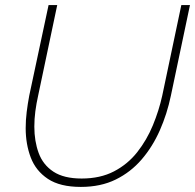

<svg xmlns="http://www.w3.org/2000/svg" viewBox="-20 -730 767 755"><path d="M298 5Q216 5 168.5 -26.5Q121 -58 101 -110.5Q81 -163 81 -226Q81 -258 85 -290Q89 -322 95 -354L171 -710H205L130 -354Q123 -323 119 -292.5Q115 -262 115 -232Q115 -175 132 -128.5Q149 -82 190 -55Q231 -28 301 -28Q374 -28 428 -56Q482 -84 519.5 -131.5Q557 -179 581 -237Q605 -295 618 -354L693 -710H727L652 -354Q637 -282 608.5 -217.5Q580 -153 537 -103Q494 -53 435 -24Q376 5 298 5Z"/></svg>

Font: Raleway ExtraLight
Style: Italic
Weight: 200
Italic angle: -12°
Designer: Matt McInerney, Pablo Impallari, Rodrigo Fuenzalida
Foundry: Matt McInerney, Pablo Impallari, Rodrigo Fuenzalida
Version: Version 4.026